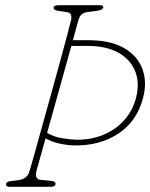

<svg xmlns="http://www.w3.org/2000/svg" viewBox="-20 -720 579 740"><path d="M120.5 -61.5Q116 -44 120.8 -36Q125.5 -28 135 -27L176.5 -23Q195 -21 194 -11Q194 -5 188 -2.5Q182 0 175 0H18Q3 0 3 -9.5Q3 -20 22 -22L50 -25.5Q85.5 -30 94 -61Q97.5 -72 108.8 -112.5Q120 -153 136.5 -211.8Q153 -270.5 171.2 -336.5Q189.5 -402.5 206.5 -464.5Q223.5 -526.5 236.2 -574.2Q249 -622 254 -643Q256.5 -654.5 253.5 -663Q250.5 -671.5 235.5 -673.5L205.5 -678Q186.5 -680.5 186.5 -690.5Q187 -700 207.5 -700H364Q378 -700 378 -692.5Q378 -682 355 -678.5L317 -673.5Q301.5 -671.5 293.8 -663.5Q286 -655.5 282 -642.5Q279 -631 273.5 -611Q268 -591 261 -565H320.5Q406 -565 458.2 -534.8Q510.5 -504.5 529 -453.8Q547.5 -403 531 -341Q507.5 -252 436 -205Q364.5 -158 266.5 -159.5Q239 -160 209 -166.8Q179 -173.5 155.5 -186.5Q142 -138 132.5 -104.2Q123 -70.5 120.5 -61.5ZM273 -181.5Q330.5 -180.5 378.5 -200.5Q426.5 -220.5 459.2 -257.5Q492 -294.5 504.5 -343.5Q519 -400.5 501 -445.5Q483 -490.5 436.5 -516.8Q390 -543 318.5 -543H255Q241.5 -495.5 225.5 -437.2Q209.5 -379 192.8 -319.5Q176 -260 161.5 -208Q187.5 -192 220.8 -187Q254 -182 273 -181.5Z"/></svg>

Font: Fraunces144ptSuperSoftThinItalic
Style: Italic
Weight: 100
Italic angle: -16°
Version: Version 1.000;[0bf87f6ff]